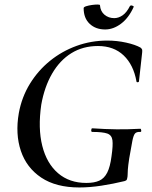

<svg xmlns="http://www.w3.org/2000/svg" viewBox="-20 -815 672 847"><path d="M330 12Q227 12 162 -31.5Q97 -75 72 -149.5Q47 -224 63 -316Q76 -387 112 -445.5Q148 -504 200.5 -546.5Q253 -589 317.5 -612.5Q382 -636 453 -636Q496 -636 536.5 -627Q577 -618 600 -605Q606 -600 607 -596Q608 -592 607 -582L593 -456Q592 -452 587 -452Q582 -452 582 -456Q569 -529 525.5 -570.5Q482 -612 412 -612Q346 -612 295 -580.5Q244 -549 210 -490.5Q176 -432 162 -353Q147 -249 166.5 -171.5Q186 -94 236 -51Q286 -8 361 -8Q396 -8 418 -18Q440 -28 453 -53.5Q466 -79 472 -126Q479 -174 476 -196.5Q473 -219 453 -226Q433 -233 387 -233Q382 -233 382.5 -241Q383 -249 387 -249Q446 -245 495 -244.5Q544 -244 599 -247Q602 -247 603 -240Q604 -233 599 -233Q583 -234 576 -226.5Q569 -219 564 -194Q559 -169 550 -116Q545 -83 544 -67Q543 -51 543 -43.5Q543 -36 541 -28Q540 -22 537.5 -20Q535 -18 529 -16Q480 -4 428 4Q376 12 330 12ZM444 -685Q402 -685 375.5 -710Q349 -735 349 -779Q349 -784 360 -787.5Q371 -791 385 -793Q399 -795 410 -795Q421 -795 421 -792Q423 -765 441 -750Q459 -735 484 -735Q503 -735 521 -747.5Q539 -760 553 -788Q557 -793 564 -790Q571 -787 570 -785Q548 -736 514 -710.5Q480 -685 444 -685Z"/></svg>

Font: Cormorant Light SemiBold
Style: Italic
Weight: 600
Italic angle: -10°
Version: Version 4.000